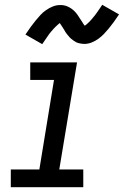

<svg xmlns="http://www.w3.org/2000/svg" viewBox="-20 -780 516 800"><path d="M25 0V-74H144L205 -447H106V-520H301L227 -74H327V0ZM156 -596 86 -636Q98 -654 108.5 -668.5Q119 -683 129 -695Q139 -707 148.5 -717.5Q158 -728 171.5 -737.5Q185 -747 200 -753Q215 -759 231 -759Q236 -759 241.5 -758.5Q247 -758 252 -756.5Q257 -755 261.5 -753Q266 -751 270.5 -748.5Q275 -746 279 -743Q283 -740 286.5 -737Q290 -734 294 -729.5Q298 -725 301 -721Q304 -717 306.5 -713Q309 -709 311.5 -705Q314 -701 317 -697Q320 -693 322.5 -688.5Q325 -684 328 -679.5Q331 -675 333 -673Q337 -675 343 -680.5Q349 -686 352.5 -689.5Q356 -693 359.5 -697Q363 -701 367.5 -706.5Q372 -712 376.5 -717.5Q381 -723 385.5 -730Q390 -737 395.5 -744.5Q401 -752 406 -760L476 -720Q464 -702 453.5 -687.5Q443 -673 433 -661Q423 -649 413 -638.5Q403 -628 390 -618.5Q377 -609 362 -603Q347 -597 331 -597Q325 -597 319 -598Q313 -599 307 -600.5Q301 -602 295.5 -605Q290 -608 285.5 -611.5Q281 -615 276.5 -618.5Q272 -622 268 -627Q264 -632 260 -636.5Q256 -641 253 -646Q250 -651 247.5 -655.5Q245 -660 241 -666Q237 -672 234 -676.5Q231 -681 229 -684Q225 -681 219 -675.5Q213 -670 209.5 -666.5Q206 -663 202.5 -659Q199 -655 194.5 -650Q190 -645 185.5 -639Q181 -633 176.5 -626Q172 -619 166.5 -611.5Q161 -604 156 -596Z"/></svg>

Font: Zed Sans Extended
Style: Italic
Weight: 400
Width: 7
Italic angle: -9°
Designer: Belleve Invis
Foundry: Belleve Invis
Version: Version 1.0.0; ttfautohint (v1.8.4)